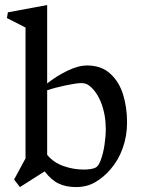

<svg xmlns="http://www.w3.org/2000/svg" viewBox="-20 -739 571 771"><path d="M60.1 12.2 36.6 -18.1 82.5 -103V-628.4L7.8 -666.5L11.7 -689.5L169.4 -718.8V-403.8Q205.1 -432.6 249.5 -454.3Q293.9 -476.1 329.6 -476.1Q386.7 -476.1 422.6 -443.4Q458.5 -410.6 474.4 -359.1Q490.2 -307.6 490.2 -247.6Q490.2 -192.9 472.9 -144.3Q455.6 -95.7 423.8 -59.1Q396 -26.9 362.3 -7.3Q328.6 12.2 285.6 12.2Q245.1 12.2 215.8 -1.7Q186.5 -15.6 159.2 -50.8ZM315.4 -58.1Q348.1 -58.1 363.8 -65.9Q375.5 -71.3 385 -97.2Q394.5 -123 399.7 -157.5Q404.8 -191.9 404.8 -220.7Q404.8 -277.3 386.5 -325.2Q368.2 -373 336.4 -396.5Q324.2 -405.3 306.2 -405.3Q286.6 -405.3 243.9 -396.2Q201.2 -387.2 169.4 -376.5V-117.2Q195.3 -85.9 235.4 -72Q275.4 -58.1 315.4 -58.1Z"/></svg>

Font: Vesper Libre
Style: Regular
Weight: 400
Designer: Robert Keller & Kimya Gandhi
Foundry: Mota Italic
Version: Version 1.058